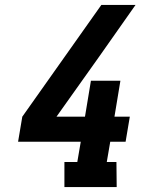

<svg xmlns="http://www.w3.org/2000/svg" viewBox="-20 -755 640 775"><path d="M240 0V-101H292L306 -183H53L70 -284L389 -735H527L380 -526L208 -284H323L347 -429H466L442 -284H504L487 -183H425L411 -101H450L451 0Z"/></svg>

Font: Iosevka Etoile
Style: Bold Italic
Weight: 700
Italic angle: -9°
Designer: Belleve Invis
Foundry: Belleve Invis
Version: Version 28.1.0; ttfautohint (v1.8.4)